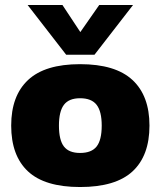

<svg xmlns="http://www.w3.org/2000/svg" viewBox="-20 -742 646 772"><path d="M246 -522 91 -722H231L303 -613L379 -722H515L360 -522ZM302 10Q160 10 92.5 -53Q25 -116 25 -237Q25 -357 93 -420.5Q161 -484 302 -484Q444 -484 512.5 -420.5Q581 -357 581 -237Q581 -116 513 -53Q445 10 302 10ZM302 -127Q348 -127 368.5 -153Q389 -179 389 -237Q389 -294 368.5 -320.5Q348 -347 302 -347Q257 -347 237 -320.5Q217 -294 217 -237Q217 -179 237 -153Q257 -127 302 -127Z"/></svg>

Font: Kanit
Style: Bold
Weight: 700
Designer: Katatrad Team
Foundry: CadsonDemak
Version: Version 2.000; ttfautohint (v1.8.3)